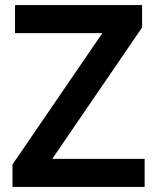

<svg xmlns="http://www.w3.org/2000/svg" viewBox="-20 -734 617 754"><path d="M548 0H29V-88L382 -604H39V-714H538V-626L185 -110H548Z"/></svg>

Font: Noto Sans Adlam SemiBold
Style: Regular
Weight: 600
Version: Version 3.001